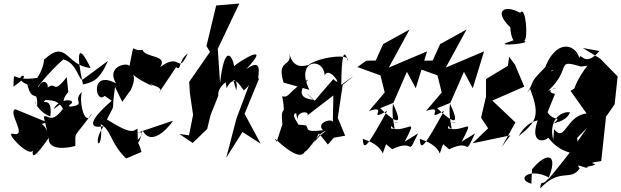

<svg xmlns="http://www.w3.org/2000/svg" viewBox="-20 -833 3520 1088"><path d="M247 -89C211 -185 129 -92 245 -141L67 -214C20 -199 142 -53 53 -75C4 -87 146 63 166 19C161 63 176 64 257 -53C250 -2 307 20 407 -6C408 -96 392 -38 503 -193C462 -100 426 -255 444 -312C381 -253 493 -238 343 -225C458 -263 324 -296 283 -214C380 -282 314 -250 367 -312L358 -396C262 -272 313 -412 215 -303C290 -334 228 -409 200 -342C176 -323 255 -422 338 -496C418 -479 428 -364 451 -384L592 -488C555 -408 529 -368 450 -355C409 -541 424 -594 493 -448C353 -460 360 -616 230 -495C224 -527 246 -476 191 -392C32 -365 64 -455 56 -342C202 -442 20 -402 135 -354C164 -238 194 -342 191 -227C162 -315 174 -206 265 -173C282 -299 200 -232 239 -267C296 -262 333 -265 374 -124C365 -195 397 -233 355 -243C273 -115 254 -188 228 -172Z M673 -256 721 -323C783 -447 647 -433 849 -343L720 -435C773 -340 932 -357 878 -303L978 -453C1008 -424 990 -495 1044 -529C983 -403 1008 -543 888 -453C933 -524 804 -503 787 -551C716 -535 748 -621 711 -446C738 -488 571 -470 638 -360C487 -443 521 -236 573 -290L613 -262C469 -137 491 -103 567 -118C493 -9 568 36 551 -130C613 -93 606 -19 695 65L782 28C752 -75 758 32 788 -94C843 11 955 -136 960 -149L741 -75C840 -112 737 -16 761 -41L759 -104C738 -97 738 -59 586 -156C642 -270 607 -173 632 -340Z M1290 -420C1260 -444 1251 -407 1264 -333C1320 -444 1358 -291 1363 -335C1339 -284 1426 -392 1392 -353L1320 -162L1262 61L1354 -85L1457 -19L1366 -188L1449 -390C1426 -364 1490 -524 1375 -441C1529 -604 1332 -484 1307 -458C1297 -515 1253 -592 1227 -362L1214 -556L1336 -813L1205 -802L1150 -572L1170 -539L1052 -369L1056 -306L1074 -182L1051 -66L996 -74L1072 -23L1154 -102L1173 -181L1217 -290C1206 -357 1343 -439 1319 -321Z M1936 -64 1894 -165 1922 -352C1968 -389 2027 -436 1914 -352C1915 -506 1927 -570 1951 -489C1965 -533 1783 -509 1727 -464C1700 -459 1641 -440 1619 -532C1639 -449 1544 -502 1587 -365L1733 -324C1650 -495 1814 -514 1820 -405C1846 -466 1931 -325 1869 -385L1763 -262L1707 -316L1759 -262C1776 -275 1620 -256 1727 -383C1612 -317 1621 -275 1579 -288C1607 -132 1560 -283 1585 -85C1593 -184 1594 -168 1548 -30C1493 -103 1669 103 1707 27C1735 16 1784 -84 1828 -92C1747 -37 1719 60 1787 -77L1838 -14C1924 -112 1922 -106 1835 -46ZM1666 -153C1661 -215 1755 -200 1714 -173L1869 -292L1866 -138C1872 -166 1767 -142 1810 -95C1698 -81 1735 -106 1712 -123L1664 -127C1713 -86 1613 -185 1658 -192Z M2202 13C2340 -54 2279 70 2349 -77L2273 -30C2352 -183 2295 -81 2196 -105C2186 -161 2301 -127 2179 -139C2252 -56 2192 -124 2207 -246C2238 -178 2276 -86 2134 -220L2209 -250L2286 -426L2336 -333L2400 -542L2183 -450L2301 -666L2151 -583L2109 -490L2055 -489L2005 -453L2136 -406L2160 -309L2071 -204C2189 -245 2051 -135 2174 -205C2068 -15 2039 33 2036 -46C2196 5 2123 92 2168 -16Z M2525 13C2663 -54 2602 70 2672 -77L2596 -30C2675 -183 2618 -81 2519 -105C2509 -161 2624 -127 2502 -139C2575 -56 2515 -124 2530 -246C2561 -178 2599 -86 2457 -220L2532 -250L2609 -426L2659 -333L2723 -542L2506 -450L2624 -666L2474 -583L2432 -490L2378 -489L2328 -453L2459 -406L2483 -309L2394 -204C2512 -245 2374 -135 2497 -205C2391 -15 2362 33 2359 -46C2519 5 2446 92 2491 -16Z M2823 0 2901 -139 2770 -263 2951 -342 2898 -467 2865 -511 2858 -460 2734 -385V-285L2706 -166L2746 -106L2658 -21L2872 -66ZM2849 -590C2793 -570 2998 -587 2950 -601C2975 -610 2959 -808 2928 -760C2837 -811 2775 -770 2872 -678C2872 -678 2876 -550 2932 -620Z M3250 -51 3306 -108C3238 -13 3235 6 3085 185C3150 33 3077 26 2995 126L2991 208C2901 183 2980 114 3091 173C3052 230 3047 177 3041 235C3154 114 3214 198 3265 121C3230 80 3314 135 3310 111C3421 91 3261 96 3387 80L3418 -208L3399 -150L3463 -242L3480 -400L3381 -501L3282 -561L3377 -544C3290 -443 3272 -545 3263 -504C3240 -588 3123 -615 3062 -431C3162 -434 3143 -458 3104 -428C3127 -490 3044 -386 3111 -493C2956 -341 3025 -397 2966 -305L2984 -329C3046 -170 3013 -139 2919 -61C2977 -168 3061 -149 3027 -151C2961 38 3158 -62 3067 -81C3123 8 3190 36 3265 40ZM3301 -373 3213 -318 3304 -190C3186 -177 3183 -21 3120 -101L3115 -40C3083 -171 3179 -205 3210 -196C3183 -126 3054 -131 3116 -132C3170 -180 3116 -140 3083 -197L3125 -301C3039 -319 3200 -356 3086 -318C3225 -447 3122 -501 3271 -456L3308 -460C3347 -501 3258 -418 3227 -309Z"/></svg>

Font: Asimov Silicon
Style: Regular
Weight: 400
Designer: Google
Version: Version 2.000980; 2014